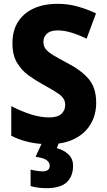

<svg xmlns="http://www.w3.org/2000/svg" viewBox="-20 -744 557 1004"><path d="M483 -207Q483 -144 454 -95Q425 -46 369.5 -18Q314 10 234 10Q126 10 39 -34V-189Q89 -163 140 -146.5Q191 -130 237 -130Q281 -130 301 -148.5Q321 -167 321 -196Q321 -228 291 -250Q261 -272 203 -303Q165 -324 129 -350Q93 -376 69 -416Q45 -456 45 -518Q45 -615 108.5 -669.5Q172 -724 281 -724Q335 -724 384 -710.5Q433 -697 482 -674L433 -542Q388 -563 351.5 -574Q315 -585 280 -585Q244 -585 225.5 -568Q207 -551 207 -525Q207 -503 219 -487.5Q231 -472 257.5 -456Q284 -440 327 -417Q402 -379 442.5 -332.5Q483 -286 483 -207ZM362 123Q362 178 329 209Q296 240 223 240Q198 240 177.5 237Q157 234 140 229V143Q156 147 173 149.5Q190 152 204 152Q220 152 230 145Q240 138 240 123Q240 105 223 93Q206 81 166 76L201 0H289L277 31Q311 39 336.5 62Q362 85 362 123Z"/></svg>

Font: Noto Sans Kannada SemiCondensed ExtraBold
Style: Regular
Weight: 800
Width: 4
Designer: Jelle Bosma - Monotype Design Team
Foundry: Monotype Imaging Inc.
Version: Version 2.005; ttfautohint (v1.8.4.7-5d5b)